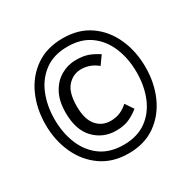

<svg xmlns="http://www.w3.org/2000/svg" viewBox="-142 -901 900 903"><g transform="rotate(-30 307.5 -449.5)"><path d="M308.7 -762.1Q394.9 -762.1 455.1 -720Q515.4 -677.9 547.2 -606.9Q579 -535.9 579 -449.7Q579 -364.1 547.2 -293.1Q515.4 -222.1 455.1 -179.7Q394.9 -137.4 308.7 -137.4Q223.6 -137.4 162.6 -179.7Q101.5 -222.1 69 -293.1Q36.4 -364.1 36.4 -449.7Q36.4 -535.9 68.5 -606.9Q100.5 -677.9 161.3 -720Q222.1 -762.1 308.7 -762.1ZM308.7 -716.9Q234.4 -716.9 184.9 -681Q135.4 -645.1 110.5 -584.6Q85.6 -524.1 85.6 -449.7Q85.6 -376.4 110.5 -315.9Q135.4 -255.4 184.9 -219.7Q234.4 -184.1 308.7 -184.1Q382.6 -184.1 432.1 -219.7Q481.5 -255.4 506.2 -315.9Q530.8 -376.4 530.8 -449.7Q530.8 -524.1 505.9 -584.6Q481 -645.1 431.8 -681Q382.6 -716.9 308.7 -716.9ZM310.8 -642.6Q350.3 -642.6 376.7 -633.1Q403.1 -623.6 430.8 -605.1L398.5 -560Q376.9 -577.9 354.9 -585.4Q332.8 -592.8 311.3 -592.8Q267.7 -592.8 237.2 -559.7Q206.7 -526.7 206.7 -450.8Q206.7 -381 235.9 -346.7Q265.1 -312.3 311.3 -312.3Q341 -312.3 363.8 -322.3Q386.7 -332.3 406.2 -350.3L435.9 -306.2Q415.4 -288.7 385.6 -274.1Q355.9 -259.5 311.8 -259.5Q241 -259.5 193.6 -308.5Q146.2 -357.4 146.2 -450.8Q146.2 -514.9 169.5 -557.4Q192.8 -600 230.5 -621.3Q268.2 -642.6 310.8 -642.6Z"/></g></svg>

Font: Fira Code Light
Style: Regular
Weight: 300
Monospace: yes
Designer: Carrois Corporate, Edenspiekermann AG, Nikita Prokopov
Foundry: Carrois Corporate, Edenspiekermann AG, Nikita Prokopov
Version: Version 6.000; ttfautohint (v1.8.2) -l 8 -r 50 -G 200 -x 14 